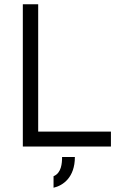

<svg xmlns="http://www.w3.org/2000/svg" viewBox="-20 -687 561 900"><path d="M331 49H271C271 78 268 124 231 139V193C275 183 331 145 331 49ZM159 -70V-667H87V0H500V-70H159Z"/></svg>

Font: Maven Pro
Style: Regular
Weight: 400
Designer: Joe Prince
Foundry: Joe Prince
Version: Version 1.003